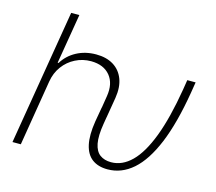

<svg xmlns="http://www.w3.org/2000/svg" viewBox="-104 -859 1125 998"><g transform="rotate(15 458.5 -359.5)"><path d="M39.6 0 160.6 -727.5H204.6L159.7 -459H164.6Q190.9 -502.4 237.5 -527.6Q284.2 -552.7 342.8 -552.7Q397.9 -552.7 435.8 -529.5Q473.6 -506.3 490.2 -463.1Q506.8 -419.9 497.1 -359.9L479 -251.5H435.1L452.1 -357.4Q463.4 -427.2 429 -469.2Q394.5 -511.2 326.7 -511.7Q281.2 -511.7 242.2 -491.9Q203.1 -472.2 176.8 -436.5Q150.4 -400.9 142.6 -353L84.5 0ZM552.7 9.3Q502 9.3 469.7 -14.9Q437.5 -39.1 426.5 -88.9Q415.5 -138.7 427.7 -214.8L441.4 -293.5H485.8L472.7 -214.8Q461.4 -147 469.2 -106.7Q477.1 -66.4 501 -48.8Q524.9 -31.2 561 -31.2Q621.1 -31.2 671.1 -80.6Q721.2 -129.9 760.3 -232.4Q799.3 -335 825.7 -493.7L834 -545.9H878.9L869.6 -488.3Q841.3 -318.4 795.7 -208Q750 -97.7 689 -44.2Q627.9 9.3 552.7 9.3Z"/></g></svg>

Font: Inter 18pt ExtraLight
Style: Italic
Weight: 250
Italic angle: -9.3988°
Designer: Rasmus Andersson
Foundry: rsms
Version: Version 4.001;git-66647c0bb